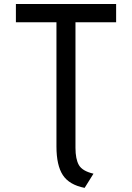

<svg xmlns="http://www.w3.org/2000/svg" viewBox="-20 -720 656 954"><path d="M400.5 213.5Q324 198.5 292.2 150Q260.5 101.5 260.5 8V-609.5H59V-700H557V-609.5H355V14.5Q355 70.5 372 100.2Q389 130 444.5 143Z"/></svg>

Font: Overpass Mono Medium
Style: Regular
Weight: 500
Monospace: yes
Designer: Delve Withrington, Dave Bailey
Foundry: Delve Fonts LLC
Version: Version 4.000